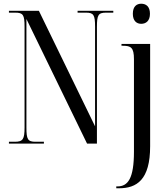

<svg xmlns="http://www.w3.org/2000/svg" viewBox="-20 -772 895 1032"><path d="M739 -644C764 -644 786 -659 786 -698C786 -738 764 -752 739 -752C715 -752 694 -738 694 -698C694 -659 715 -644 739 -644ZM28 0H216V-10H171C129 -10 122 -23 122 -87V-670L448 0H501V-627C501 -691 508 -704 550 -704H589V-714H397V-704H442C483 -704 491 -692 491 -629V-93L189 -714H28V-704H62C104 -704 112 -692 112 -629V-87C112 -23 103 -10 59 -10H28ZM605 240H619C715 240 787 195 787 14V-536H633V-526H641C684 -526 700 -516 700 -454V43C700 187 668 230 611 230H605Z"/></svg>

Font: Noto Serif Display ExtraCondensed
Style: Regular
Weight: 400
Width: 2
Designer: Monotype Design Team
Foundry: Monotype Imaging Inc.
Version: Version 2.009